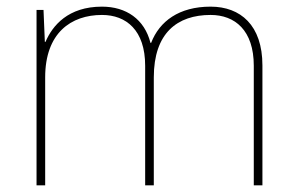

<svg xmlns="http://www.w3.org/2000/svg" viewBox="-20 -558 892 578"><path d="M614 -538C519 -538 460 -494 435 -429H433C415 -500 360 -538 287 -538C185 -538 138 -481 117 -432H115L111 -528H90V0H116V-325C116 -459 194 -513 287 -513C360 -513 417 -467 417 -360V0H443V-325C443 -459 514 -513 614 -513C687 -513 744 -467 744 -360V0H770V-361C770 -482 704 -538 614 -538Z"/></svg>

Font: Noto Sans Devanagari UI Thin
Style: Regular
Weight: 100
Designer: Jelle Bosma - Monotype Design Team
Foundry: Monotype Imaging Inc.
Version: Version 2.004